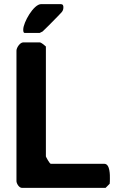

<svg xmlns="http://www.w3.org/2000/svg" viewBox="-20 -913 581 933"><path d="M173 -707H93C77 -707 60 -681 60 -667V-33C60 -22 72 0 87 0H493L513 -20C514 -21 514 -40 514 -47C514 -57 516 -117 487 -117H227C221 -117 203 -151 203 -153V-687C200 -690 181 -707 173 -707ZM93 -770C93 -767 92 -753 100 -753H173L187 -760C189 -761 241 -813 260 -833C277 -852 288 -857 288 -877C288 -886 287 -893 273 -893H180C143 -893 93 -803 93 -770Z"/></svg>

Font: Asimov Print
Style: C
Weight: 500
Designer: Google
Version: Version 2.000980: 2014